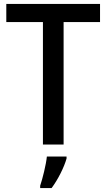

<svg xmlns="http://www.w3.org/2000/svg" viewBox="-20 -734 541 975"><path d="M303 0V-622H488V-714H12V-622H198V0ZM318 71V61H218C214 102 196 174 184 209V221H242C275 177 306 114 318 71Z"/></svg>

Font: Noto Sans Lao SemiCondensed Medium
Style: Regular
Weight: 500
Width: 4
Designer: Monotype Design Team
Foundry: Monotype Imaging Inc.
Version: Version 2.003